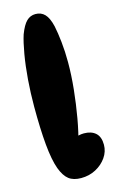

<svg xmlns="http://www.w3.org/2000/svg" viewBox="-122 -841 549 894"><g transform="rotate(-15 152.5 -394.5)"><path d="M154 2Q117 2 95 -15Q73 -32 58 -72Q42 -116 35 -192Q28 -268 28 -376Q28 -441 33 -505.5Q38 -570 47.5 -625Q57 -680 68 -714Q84 -756 102 -773.5Q120 -791 145 -791Q172 -791 189.5 -773Q207 -755 217 -713Q224 -680 229 -633.5Q234 -587 234 -535Q234 -473 227 -405Q220 -337 208.5 -271.5Q197 -206 181 -151L118 -148Q140 -171 167 -183.5Q194 -196 219 -196Q255 -196 275.5 -177.5Q296 -159 296 -121Q296 -88 276.5 -60Q257 -32 225 -15Q193 2 154 2Z"/></g></svg>

Font: DynaPuff Condensed SemiBold
Style: Regular
Weight: 600
Width: 3
Designer: Toshi Omagari, Jennifer Daniel
Foundry: Google Fonts
Version: Version 2.000